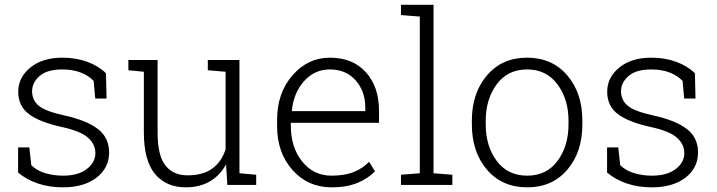

<svg xmlns="http://www.w3.org/2000/svg" viewBox="-20 -782 3031 812"><path d="M430.7 -365.2H382.8L376 -439.9Q354 -462.9 320.6 -475.6Q287.1 -488.3 243.7 -488.3Q179.7 -488.3 147.7 -460.7Q115.7 -433.1 115.7 -396Q115.7 -359.4 143.3 -335.4Q170.9 -311.5 253.4 -293.5Q347.7 -272.5 394.5 -236.1Q441.4 -199.7 441.4 -137.2Q441.4 -71.3 387.9 -30.5Q334.5 10.3 246.6 10.3Q188 10.3 139.9 -6.1Q91.8 -22.5 56.6 -52.2V-158.7H104L112.3 -83.5Q135.7 -60.1 171.6 -49.6Q207.5 -39.1 246.6 -39.1Q310.1 -39.1 346.7 -66.9Q383.3 -94.7 383.3 -134.3Q383.3 -171.4 352.8 -199.2Q322.3 -227.1 242.7 -244.6Q148.4 -265.1 102.8 -299.1Q57.1 -333 57.1 -394Q57.1 -454.6 108.4 -496.3Q159.7 -538.1 243.7 -538.1Q301.8 -538.1 349.9 -520.3Q397.9 -502.4 428.2 -472.2Z M936 -86.9Q911.1 -40.5 867.9 -15.1Q824.7 10.3 766.1 10.3Q682.6 10.3 635.5 -46.4Q588.4 -103 588.4 -222.2V-478.5L522.9 -484.9V-528.3H588.4H646.5V-221.2Q646.5 -124.5 679.4 -82.5Q712.4 -40.5 772.9 -40.5Q839.4 -40.5 878.7 -69.8Q918 -99.1 934.1 -150.9V-478.5L858.9 -484.9V-528.3H934.1H992.7V-49.3L1063.5 -43V0H941.4Z M1382.3 10.3Q1282.7 10.3 1217.3 -62.7Q1151.9 -135.7 1151.9 -248.5V-275.4Q1151.9 -388.7 1217 -463.4Q1282.2 -538.1 1374.5 -538.1Q1471.7 -538.1 1527.3 -476.6Q1583 -415 1583 -312.5V-262.7H1210V-248.5Q1210 -159.7 1257.6 -99.4Q1305.2 -39.1 1382.3 -39.1Q1436.5 -39.1 1475.1 -54.2Q1513.7 -69.3 1541 -97.7L1565.9 -57.6Q1536.1 -26.4 1490.7 -8.1Q1445.3 10.3 1382.3 10.3ZM1374.5 -488.3Q1310.1 -488.3 1265.9 -438.7Q1221.7 -389.2 1214.4 -314.5L1215.3 -312H1524.9V-326.7Q1524.9 -395.5 1484.4 -441.9Q1443.8 -488.3 1374.5 -488.3Z M1675.8 -718.3V-761.7H1813.5V-49.3L1893.1 -43V0H1675.8V-43L1755.4 -49.3V-711.9Z M1975.6 -272Q1975.6 -388.7 2039.6 -463.4Q2103.5 -538.1 2209 -538.1Q2314.9 -538.1 2378.9 -463.4Q2442.9 -388.7 2442.9 -272V-255.9Q2442.9 -138.7 2379.2 -64.2Q2315.4 10.3 2210 10.3Q2103.5 10.3 2039.6 -64.2Q1975.6 -138.7 1975.6 -255.9ZM2034.2 -255.9Q2034.2 -164.1 2080.6 -101.6Q2127 -39.1 2210 -39.1Q2291.5 -39.1 2337.9 -101.6Q2384.3 -164.1 2384.3 -255.9V-272Q2384.3 -362.3 2337.6 -425.3Q2291 -488.3 2209 -488.3Q2127 -488.3 2080.6 -425.3Q2034.2 -362.3 2034.2 -272Z M2921.4 -365.2H2873.5L2866.7 -439.9Q2844.7 -462.9 2811.3 -475.6Q2777.8 -488.3 2734.4 -488.3Q2670.4 -488.3 2638.4 -460.7Q2606.4 -433.1 2606.4 -396Q2606.4 -359.4 2634 -335.4Q2661.6 -311.5 2744.1 -293.5Q2838.4 -272.5 2885.3 -236.1Q2932.1 -199.7 2932.1 -137.2Q2932.1 -71.3 2878.7 -30.5Q2825.2 10.3 2737.3 10.3Q2678.7 10.3 2630.6 -6.1Q2582.5 -22.5 2547.4 -52.2V-158.7H2594.7L2603 -83.5Q2626.5 -60.1 2662.4 -49.6Q2698.2 -39.1 2737.3 -39.1Q2800.8 -39.1 2837.4 -66.9Q2874 -94.7 2874 -134.3Q2874 -171.4 2843.5 -199.2Q2813 -227.1 2733.4 -244.6Q2639.2 -265.1 2593.5 -299.1Q2547.9 -333 2547.9 -394Q2547.9 -454.6 2599.1 -496.3Q2650.4 -538.1 2734.4 -538.1Q2792.5 -538.1 2840.6 -520.3Q2888.7 -502.4 2918.9 -472.2Z"/></svg>

Font: TypoPRO Roboto Slab
Style: Light
Weight: 300
Designer: Google
Version: Version 1.100263; 2013; ttfautohint (v0.94.20-1c74) -l 8 -r 